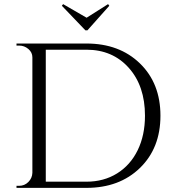

<svg xmlns="http://www.w3.org/2000/svg" viewBox="-20 -911 847 931"><path d="M404 -764H394L280 -883L286 -891L400 -825L504 -891L510 -883ZM399 0H60V-10H73Q99 -10 117.5 -28.5Q136 -47 137 -73V-633Q137 -657 117.5 -673.5Q98 -690 73 -690H60V-700H399Q559 -700 658.5 -603.5Q758 -507 758 -350Q758 -193 658.5 -96.5Q559 0 399 0ZM202 -670V-30H399Q483 -30 547.5 -70Q612 -110 647.5 -182.5Q683 -255 683 -350Q683 -494 604.5 -582Q526 -670 399 -670Z"/></svg>

Font: Cinzel
Style: Regular
Weight: 400
Designer: Natanael Gama
Version: Version 1.001;PS 001.001;hotconv 1.0.56;makeotf.lib2.0.21325